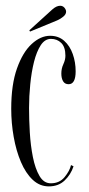

<svg xmlns="http://www.w3.org/2000/svg" viewBox="-20 -654 316 684"><path d="M154 10Q121.5 10 96.5 -13.5Q71.5 -37 54.5 -77Q37.5 -117 28.8 -166.2Q20 -215.5 20 -266.5Q20 -352.5 40.5 -410.2Q61 -468 92.8 -497.2Q124.5 -526.5 158.5 -526.5Q188.5 -526.5 208.8 -508.5Q229 -490.5 239.2 -461.5Q249.5 -432.5 249.5 -400Q249.5 -354 224.5 -354Q211 -354 204.8 -364.5Q198.5 -375 198.5 -392Q198.5 -410 205.8 -425.5Q213 -441 213 -455.5Q213 -486.5 198.2 -501Q183.5 -515.5 161.5 -515.5Q140 -515.5 125.2 -493Q110.5 -470.5 101.2 -433.8Q92 -397 87.8 -353.8Q83.5 -310.5 83.5 -269.5Q83.5 -228.5 86.2 -182Q89 -135.5 97.2 -94.2Q105.5 -53 120.8 -27Q136 -1 161 -1Q192 -1 210.2 -23.2Q228.5 -45.5 233 -66L242 -61.5Q232 -31.5 210 -10.8Q188 10 154 10ZM87 -541.5 84.5 -546 166 -620Q181 -633.5 194.5 -633.5Q206.5 -633.5 213 -621.5Q215.5 -617 215.5 -612.5Q215.5 -603 205.5 -594.8Q195.5 -586.5 184 -581.5Z"/></svg>

Font: Imbue 100pt Light
Style: Regular
Weight: 300
Designer: Tyler Finck
Foundry: Etcetera Type Company
Version: Version 1.102; ttfautohint (v1.8.3)